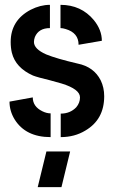

<svg xmlns="http://www.w3.org/2000/svg" viewBox="-20 -565 473 798"><path d="M136.7 212.9 172.9 64.5H271.5L235.4 212.9ZM19.5 -142.6 116.2 -160.2Q116.2 -122.1 156.2 -102.5Q173.8 -93.8 190.4 -93.8V4.9Q86.9 4.9 41 -68.4Q19.5 -103.5 19.5 -142.6ZM24.4 -390.6Q24.4 -480.5 107.4 -524.4Q147.5 -544.9 187.5 -544.9V-448.2Q140.6 -448.2 125 -411.1Q121.1 -400.4 121.1 -390.6Q121.1 -361.3 171.9 -338.9Q214.8 -321.3 302.7 -300.8Q370.1 -287.1 398.4 -231.4Q413.1 -201.2 413.1 -165Q413.1 -68.4 335 -22.5Q290 4.9 232.4 4.9V-92.8Q271.5 -92.8 296.9 -119.1Q312.5 -137.7 312.5 -160.2Q312.5 -194.3 236.3 -217.8Q220.7 -222.7 187.5 -231.4Q137.7 -243.2 117.2 -251Q44.9 -283.2 29.3 -345.7Q24.4 -366.2 24.4 -390.6ZM231.4 -448.2V-544.9Q317.4 -544.9 370.1 -481.4Q403.3 -440.4 403.3 -395.5L306.6 -378.9Q306.6 -428.7 252.9 -444.3Q241.2 -448.2 231.4 -448.2Z"/></svg>

Font: Post No Bills Colombo
Style: Bold
Weight: 700
Designer: Kosala Senevirathne, Siva Puranthara, Lasantha Premarathna, Tharique Azeez
Foundry: Mooniak
Version: Version 1.220 ; ttfautohint (v1.6)